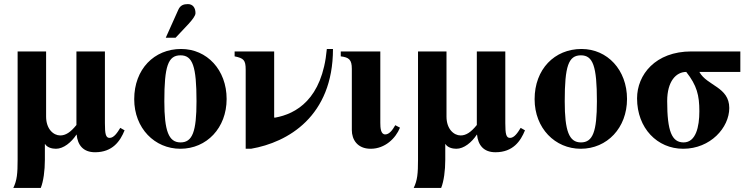

<svg xmlns="http://www.w3.org/2000/svg" viewBox="-20 -712 3672 937"><path d="M199 -9H200C210 8 234 14 253 14C290 14 328 -17 353 -55H354C359 -4 386 31 444 31C530 31 567 -24 588 -76L567 -88C553 -65 536 -39 515 -39C496 -39 492 -58 492 -111V-461H353V-102C324 -66 300 -51 274 -51C241 -51 205 -82 205 -143V-461H66V67C66 135 63 168 45 205H179C192 173 199 120 199 68Z M789 -528H837L900 -595C919 -616 934 -635 934 -648C934 -674 921 -692 897 -692C877 -692 860 -687 850 -664ZM1086 -229C1086 -371 990 -473 864 -473C732 -473 635 -374 635 -228C635 -86 735 14 860 14C989 14 1086 -88 1086 -229ZM939 -218C939 -69 919 -17 861 -17C803 -17 782 -73 782 -218C782 -389 800 -442 861 -442C920 -442 939 -389 939 -218Z M1575 -473C1553 -226 1423 -156 1323 -138H1318V-461H1125V-437C1169 -428 1179 -419 1179 -372V14H1205C1385 -17 1605 -144 1605 -473Z M1836 -461H1643V-437C1683 -432 1697 -421 1697 -376V-77C1697 -31 1724 14 1789 14C1859 14 1911 -37 1932 -89L1909 -101C1896 -78 1880 -56 1860 -56C1838 -56 1836 -88 1836 -112Z M2153 -9H2154C2164 8 2188 14 2207 14C2244 14 2282 -17 2307 -55H2308C2313 -4 2340 31 2398 31C2484 31 2521 -24 2542 -76L2521 -88C2507 -65 2490 -39 2469 -39C2450 -39 2446 -58 2446 -111V-461H2307V-102C2278 -66 2254 -51 2228 -51C2195 -51 2159 -82 2159 -143V-461H2020V67C2020 135 2017 168 1999 205H2133C2146 173 2153 120 2153 68Z M2818 -473C2686 -473 2589 -374 2589 -228C2589 -86 2689 14 2814 14C2943 14 3040 -88 3040 -229C3040 -371 2944 -473 2818 -473ZM2815 -442C2874 -442 2893 -389 2893 -218C2893 -69 2873 -17 2815 -17C2757 -17 2736 -73 2736 -218C2736 -389 2754 -442 2815 -442Z M3593 -461H3354C3178 -461 3089 -347 3089 -232C3089 -86 3188 14 3314 14C3447 14 3539 -89 3539 -185C3539 -288 3430 -293 3393 -361H3593ZM3393 -169C3393 -93 3376 -17 3316 -17C3259 -17 3236 -71 3236 -219C3236 -316 3280 -361 3329 -361C3381 -295 3393 -247 3393 -169Z"/></svg>

Font: STIXGeneral
Style: Bold
Weight: 700
Designer: MicroPress Inc., with final additions and corrections provided by Coen Hoffman, Elsevier (retired)
Version: Version 1.1.0